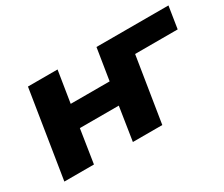

<svg xmlns="http://www.w3.org/2000/svg" viewBox="-90 -732 1122 961"><g transform="rotate(-30 471.0 -251.5)"><path d="M50 0 130 -503H301L272 -321H497L526 -503H942L922 -376H676L616 0H446L476 -193H251L221 0Z"/></g></svg>

Font: Nunito Sans 7pt SemiExpanded ExtraBold
Style: Italic
Weight: 800
Width: 6
Italic angle: -9°
Designer: Vernon Adams
Foundry: Vernon Adams
Version: Version 3.101;gftools[0.9.27]